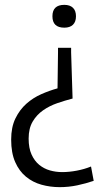

<svg xmlns="http://www.w3.org/2000/svg" viewBox="-20 -565 429 791"><path d="M273 -349 279 -159Q248 -151 216 -140Q184 -129 157.5 -110.5Q131 -92 114.5 -64Q98 -36 98 6Q98 45 110 71.5Q122 98 141.5 114Q161 130 185.5 137Q210 144 236 144Q265 144 296.5 138Q328 132 355 121L366 180Q334 191 298.5 198.5Q263 206 226 206Q187 206 151 196Q115 186 87 163Q59 140 42.5 102.5Q26 65 26 10Q26 -41 43.5 -77Q61 -113 88.5 -137.5Q116 -162 150 -177Q184 -192 217 -201L219 -349V-368H273ZM245 -545Q268 -545 280.5 -533Q293 -521 293 -498Q293 -475 280.5 -463Q268 -451 245 -451Q196 -451 196 -498Q196 -545 245 -545Z"/></svg>

Font: Encode Sans Compressed
Style: Regular
Weight: 400
Designer: Pablo Impallari, Andres Torresi
Foundry: Pablo Impallari, Andres Torresi
Version: Version 1.000; ttfautohint (v1.00) -l 8 -r 50 -G 200 -x 14 -